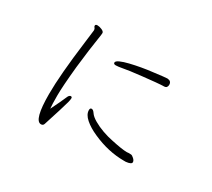

<svg xmlns="http://www.w3.org/2000/svg" viewBox="-130 -920 1260 1142"><g transform="rotate(30 500.0 -349.0)"><path d="M249 -10Q264 -10 268 -24Q312 -160 324 -205Q329 -224 329 -234Q329 -244 320 -244Q311 -244 304 -231Q283 -182 251 -118Q248 -144 248 -206.5Q248 -269 262 -410Q269 -474 277 -533.5Q285 -593 290 -622.5Q295 -652 295 -662.5Q295 -673 278 -680.5Q261 -688 247 -688Q233 -688 233 -678Q233 -672 238 -667Q243 -662 243 -653V-650Q239 -615 232 -561Q201 -322 201 -190Q201 -10 249 -10ZM766 -622H764Q751 -622 674 -612Q637 -608 597.5 -601Q558 -594 523 -585.5Q488 -577 466 -567Q444 -557 444 -546.5Q444 -536 459.5 -536Q475 -536 507 -542Q533 -548 633 -559Q677 -564 715 -567.5Q753 -571 768 -571Q783 -571 788 -578Q793 -585 793 -595Q793 -620 766 -622ZM836 -88Q836 -99 823.5 -110.5Q811 -122 803.5 -122.5Q796 -123 786 -123Q781 -123 776 -122H774Q742 -122 668 -138Q632 -145 595.5 -158Q559 -171 529 -188.5Q499 -206 487.5 -223.5Q476 -241 465 -241Q454 -241 454 -226Q454 -196 486 -168Q518 -140 568 -118Q677 -69 785 -69H798Q836 -73 836 -88Z"/></g></svg>

Font: LXGW WenKai TC Light
Style: Regular
Weight: 300
Designer: LXGW / Fontworks Inc.
Foundry: LXGW / Fontworks Inc.
Version: Version 1.330